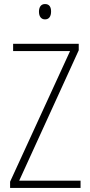

<svg xmlns="http://www.w3.org/2000/svg" viewBox="-20 -931 445 951"><path d="M203 -911C181 -911 173 -893 173 -873C173 -851 183 -835 203 -835C223 -835 233 -850 233 -874C233 -894 226 -911 203 -911ZM379 0V-36H75L370 -682V-714H45V-678H327L30 -31V0Z"/></svg>

Font: Noto Sans Gujarati Condensed ExtraLight
Style: Regular
Weight: 200
Width: 3
Designer: Jelle Bosma - Monotype Design Team, Universal Thirst
Foundry: Monotype Imaging Inc.
Version: Version 2.106